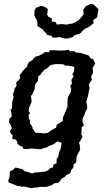

<svg xmlns="http://www.w3.org/2000/svg" viewBox="-20 -772 550 1006"><path d="M137 214 133 211 105 205 90 207 86 203 70 202 24 183 23 174 30 156 32 126 45 120 61 106 92 113 101 117 109 125 126 129 147 137 163 132 178 131 206 128 215 127 231 121 242 110 258 105 260 90 276 84 277 61 285 49 287 37 291 22 298 7 303 -24 279 -31 265 -19 256 -14 237 -7 223 1 203 6 195 10 176 9 147 6 118 9 103 8 96 -5 86 -7 71 -19V-26L64 -40L45 -44L46 -65L38 -70L31 -85L42 -99L36 -117L27 -132L30 -150L41 -161L40 -178L36 -197L43 -205L44 -239L51 -262L48 -278L55 -298V-306L67 -323L65 -341L79 -352L86 -365L83 -377L97 -397L108 -410L124 -424L122 -429L131 -446L153 -460L155 -466L168 -476L184 -480L208 -493L215 -499H237L241 -509H264L274 -508L301 -507L316 -508L340 -511L346 -503L368 -504L377 -497L394 -495H401L420 -489L443 -482L456 -465L467 -463L479 -440L466 -417L467 -389L458 -371L461 -353L453 -342L446 -330L449 -307L446 -295L444 -284L440 -265L436 -252L432 -237L436 -224L437 -203L428 -188L424 -175L417 -159L413 -151V-130L420 -117L407 -103L408 -93L406 -69L412 -55L404 -39L394 -25L398 -11L400 12L393 26L383 43L381 57L379 79L366 89L364 106L353 120L348 135L327 146L318 156L302 164L297 173L287 185L263 189L250 199L225 207H192L174 210ZM212 -73 230 -76 253 -92 274 -103 277 -118 309 -138V-154L323 -187L333 -210L334 -243L336 -263L341 -272L352 -292L353 -308L347 -320L357 -334L354 -353L366 -373L359 -381L368 -400L369 -422L340 -428H321L315 -434L300 -436H269L245 -431L223 -411L215 -409L198 -390L192 -381L180 -371L179 -348L167 -335L163 -323L162 -306L149 -278L142 -269L146 -240L132 -206L130 -191L137 -178L129 -170L132 -152L138 -139L136 -127L148 -111L152 -96L168 -75L176 -77ZM336 -570 313 -571 293 -578 275 -575H255L251 -584L225 -590L222 -598L211 -608L204 -618L188 -628L176 -635V-652L175 -661L165 -680L160 -688L161 -717L169 -732L179 -734L194 -742L215 -736L231 -724L229 -712L227 -696L232 -686L252 -675V-659L271 -657L278 -643L302 -646L331 -643L342 -647L358 -648L376 -656L392 -666L408 -684L418 -698L417 -710L416 -721L431 -741L440 -744L455 -752L469 -749L489 -731L496 -723L494 -712L492 -700L490 -686L485 -677L469 -668L470 -650L460 -642L444 -630L425 -621L410 -608L404 -600L396 -595L370 -587L360 -577L353 -576Z"/></svg>

Font: Winky Rough
Style: Italic
Weight: 400
Italic angle: -8.97852°
Designer: Simon Atzbach
Foundry: typofactur
Version: Version 1.206